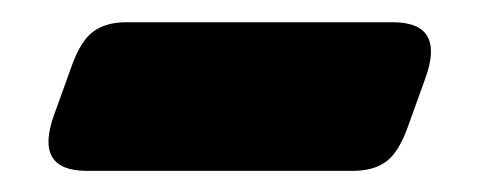

<svg xmlns="http://www.w3.org/2000/svg" viewBox="-20 -364 442 177"><path d="M342 -343.5Q391 -343.5 372 -291.5L356.5 -248.5Q348 -224 336.2 -215.2Q324.5 -206.5 305.5 -206.5H60Q11 -206.5 30 -258.5L45.5 -301.5Q54 -326 65.8 -334.8Q77.5 -343.5 96.5 -343.5Z"/></svg>

Font: Fraunces SuperSoft 9pt
Style: Regular
Weight: 900
Version: Version 1.000;[b76b70a41]